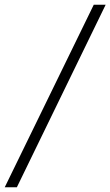

<svg xmlns="http://www.w3.org/2000/svg" viewBox="-63 -731 467 812"><path d="M8.3 61H-43L333.5 -710.9H383.8Z"/></svg>

Font: TypoPRO Roboto
Style: Italic
Weight: 300
Italic angle: -12°
Designer: Google
Version: Version 2.136; 2016